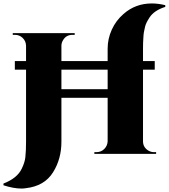

<svg xmlns="http://www.w3.org/2000/svg" viewBox="-43 -892 978 1113"><path d="M786 -538H854V-488H786V-73Q786 -38 817 -19Q832 -10 850 -10H862V0H504V-10H516Q543 -10 561.5 -28.5Q580 -47 581 -73V-325H313V-70Q313 29 265 106Q215 187 106 199Q95 201 82 201Q35 201 -23 182V172Q57 141 83 86Q101 49 104 19Q108 -20 108 -70V-488H43V-538H108V-628Q107 -654 88.5 -672Q70 -690 44 -690H31V-700H390V-690H377Q341 -690 323 -660Q314 -646 313 -629V-538H581V-610Q581 -667 605 -720Q629 -773 673 -811Q742 -872 837 -872Q874 -872 915 -862V-852Q851 -832 824 -791Q803 -759 798 -737.5Q793 -716 791 -704.5Q789 -693 788 -672Q786 -647 786 -610ZM581 -375V-488H313V-375Z"/></svg>

Font: Cinzel Decorative Black
Style: Regular
Weight: 900
Designer: Natanael Gama
Version: Version 1.002;PS 001.002;hotconv 1.0.56;makeotf.lib2.0.21325